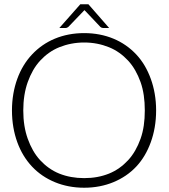

<svg xmlns="http://www.w3.org/2000/svg" viewBox="-20 -871 793 899"><path d="M711 -354C711 -408 702 -458 686 -502C670 -546 648 -584 618 -616C588 -648 552 -673 511 -690C470 -707 424 -716 374 -716C324 -716 278 -707 237 -690C196 -673 160 -648 130 -616C100 -584 77 -546 61 -502C45 -458 36 -408 36 -354C36 -299 45 -249 61 -205C77 -161 100 -123 130 -91C160 -59 196 -35 237 -18C278 -1 324 8 374 8C424 8 470 -1 511 -18C552 -35 588 -59 618 -91C648 -123 670 -161 686 -205C702 -249 711 -299 711 -354ZM658 -354C658 -304 652 -260 638 -221C624 -182 605 -148 580 -121C555 -94 525 -72 490 -58C455 -44 417 -37 374 -37C332 -37 293 -44 258 -58C223 -72 193 -94 168 -121C143 -148 124 -182 110 -221C96 -260 89 -304 89 -354C89 -403 96 -448 110 -487C124 -526 143 -560 168 -587C193 -614 223 -636 258 -650C293 -664 332 -672 374 -672C417 -672 455 -664 490 -650C525 -636 555 -614 580 -587C605 -560 624 -526 638 -487C652 -448 658 -403 658 -354ZM491 -740 394 -851H356L258 -740H288C291 -740 293 -741 295 -742C297 -743 298 -744 300 -745L371 -819L373 -821C374 -822 375 -823 375 -824C377 -822 378 -820 380 -819L450 -745C453 -742 458 -740 462 -740Z"/></svg>

Font: SVN-Aleo
Style: Light
Weight: 300
Designer: Alessio Laiso
Version: Version 1.2.2